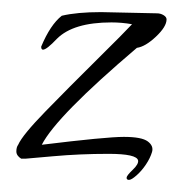

<svg xmlns="http://www.w3.org/2000/svg" viewBox="-20 -260 295 317"><path d="M147 -240 239 -238Q245 -238 250 -235Q255 -232 255 -228Q255 -216 237.5 -199.5Q220 -183 206 -181Q73 -68 49 -21Q155 -34 184.5 -34Q214 -34 224 -26.5Q234 -19 231 -9Q228 1 221 11.5Q214 22 205.5 29.5Q197 37 193 37Q189 37 189 33.5Q189 30 199 20.5Q209 11 208 5Q206 -6 159 -6Q112 -6 67.5 -2Q23 2 22 2H15Q7 -3 7 -10Q7 -17 10 -21Q17 -37 55.5 -76.5Q94 -116 140 -161.5Q186 -207 198 -220Q181 -223 164 -223Q101 -223 74 -196Q57 -178 51 -178Q48 -178 48 -183Q63 -219 82 -234Q107 -240 147 -240Z"/></svg>

Font: Lovers Quarrel
Style: Regular
Weight: 400
Designer: Robert E. Leuschke
Foundry: Robert E. Leuschke
Version: Version 1.001